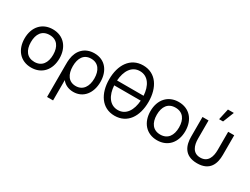

<svg xmlns="http://www.w3.org/2000/svg" viewBox="-79 -1514 3228 2480"><g transform="rotate(30 1535.5 -274.0)"><path d="M300 15C460.5 15 560.5 -101 560.5 -270.5C560.5 -437.5 462 -555 300 -555C141.5 -555 40 -440 40 -270.5C40 -103 138.5 15 300 15ZM300 -69.5C191 -69.5 134.5 -148.5 134.5 -270.5C134.5 -388.5 187 -470.5 300 -470.5C410.5 -470.5 466 -392 466 -270.5C466 -151.5 411.5 -69.5 300 -69.5Z M759.5 240V-63.5C793.5 -16.5 854 15 928.5 15C1079.5 15 1170.5 -108 1170.5 -271.5C1170.5 -432.5 1082.5 -555 920.5 -555C778.5 -555 691 -461 674.5 -328.5C670.5 -302.5 670 -271.5 670 -235.5V240ZM918 -66.5C810.5 -66.5 759 -150.5 759 -271C759 -390.5 809 -473.5 918 -473.5C1027 -473.5 1080 -390 1080 -271C1080 -152.5 1025.5 -66.5 918 -66.5Z M1544 -734.5C1352.5 -734.5 1250.5 -572 1250.5 -360C1250.5 -148 1352.5 15 1544 15C1735.5 15 1837.5 -143 1837.5 -360C1837.5 -572 1735.5 -734.5 1544 -734.5ZM1544 -649.5C1667 -649.5 1733.5 -540 1742 -396.5H1346.5C1356.5 -540 1421 -649.5 1544 -649.5ZM1544 -70C1421 -70 1354.5 -180 1346 -323.5H1741.5C1731.5 -180 1667 -70 1544 -70Z M2177.5 15C2338 15 2438 -101 2438 -270.5C2438 -437.5 2339.5 -555 2177.5 -555C2019 -555 1917.5 -440 1917.5 -270.5C1917.5 -103 2016 15 2177.5 15ZM2177.5 -69.5C2068.5 -69.5 2012 -148.5 2012 -270.5C2012 -388.5 2064.5 -470.5 2177.5 -470.5C2288 -470.5 2343.5 -392 2343.5 -270.5C2343.5 -151.5 2289 -69.5 2177.5 -69.5Z M2774.5 -787.5H2862.5L2797 -622.5H2738ZM2538 -246.5C2538 -122 2580.5 14 2774.5 14C2968.5 14 3011 -122 3011 -246.5V-540H2921V-269.5C2921 -168 2888.5 -70.5 2774.5 -70.5C2660.5 -70.5 2628 -168 2628 -269.5V-540H2538Z"/></g></svg>

Font: Hauora Medium
Style: Regular
Weight: 500
Designer: Wayne Shih
Foundry: WCYS
Version: Version 1.001;hotconv 1.0.109;makeotfexe 2.5.65596